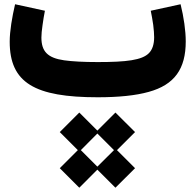

<svg xmlns="http://www.w3.org/2000/svg" viewBox="-20 -460 924 908"><path d="M355 427.7 440.4 342.3 525.9 427.7 618.7 335.4 533.2 250 618.7 164.6 525.9 72.3 440.4 157.7 355 72.3 262.7 164.6 348.1 250 262.7 335.4ZM440.4 171.4 519 250 440.4 328.1 362.3 250ZM692.9 -409.2C697.3 -388.2 701.2 -365.7 704.6 -342.3C707.5 -318.8 709 -299.3 709 -284.2C709 -250.5 700.7 -225.6 684.6 -209C651.9 -175.3 577.6 -166.5 442.4 -166.5C375 -166.5 321.8 -169.4 283.2 -174.8C205.6 -186 175.8 -216.3 175.8 -282.7C175.8 -297.9 177.7 -317.4 181.2 -341.3C184.6 -365.2 188 -387.7 192.4 -409.2L51.3 -439.9C37.1 -378.9 25.9 -313 25.9 -262.7C25.9 -68.4 144 0 442.4 0C541.5 0 622.1 -8.3 683.1 -25.4C805.2 -59.1 858.4 -133.8 858.4 -264.2C858.4 -314.5 849.1 -379.4 834 -439.9Z"/></svg>

Font: Estedad ExtraBold
Style: Regular
Weight: 800
Designer: Amin Abedi
Version: Version 7.3